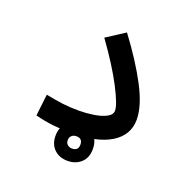

<svg xmlns="http://www.w3.org/2000/svg" viewBox="-110 -587 807 815"><g transform="rotate(20 293.0 -179.5)"><path d="M252.4 2.4Q207.5 2.4 168.7 -2Q129.9 -6.3 87.9 -17.1L99.1 -114.7Q143.1 -106 176.5 -101.8Q210 -97.7 250 -97.7Q282.2 -97.7 315.7 -102.8Q349.1 -107.9 371.8 -119.6Q394.5 -131.3 394.5 -150.4Q394.5 -177.2 356.2 -251.2Q317.9 -325.2 245.6 -425.8L328.6 -479.5Q404.3 -378.4 449.2 -292.5Q494.1 -206.5 494.1 -145.5Q494.1 -75.7 431.2 -36.6Q368.2 2.4 252.4 2.4ZM277.3 119.1Q240.2 119.1 216.8 96.7Q193.4 74.2 193.4 35.6Q193.4 -2.4 217.5 -25.1Q241.7 -47.9 277.3 -47.9Q313.5 -47.9 337.6 -26.1Q361.8 -4.4 361.8 35.6Q361.8 75.2 337.6 97.2Q313.5 119.1 277.3 119.1ZM277.3 63.5Q305.7 63.5 305.7 35.6Q305.7 7.8 277.8 7.8Q265.1 7.8 256.8 15.4Q248.5 22.9 248.5 35.6Q248.5 49.3 257.1 56.4Q265.6 63.5 277.3 63.5Z"/></g></svg>

Font: CaskaydiaCove NFP
Style: Regular
Weight: 400
Designer: Aaron Bell
Foundry: Saja Typeworks
Version: Version 2111.001; VTT 6.35;Nerd Fonts 3.1.1